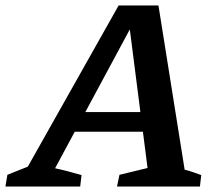

<svg xmlns="http://www.w3.org/2000/svg" viewBox="-64 -684 807 704"><path d="M613 -62Q629 -58 644.5 -52.5Q660 -47 674 -42L669 0H365L374 -43L477 -68L406 -623L435 -619L138 -67Q162 -62 186.5 -55.5Q211 -49 235 -42L230 0H-44L-37 -43L38 -73L371 -664H517ZM156 -201 190 -273H527L535 -201Z"/></svg>

Font: Piazzolla Thin
Style: Bold Italic
Weight: 700
Italic angle: -11.3°
Version: Version 2.005